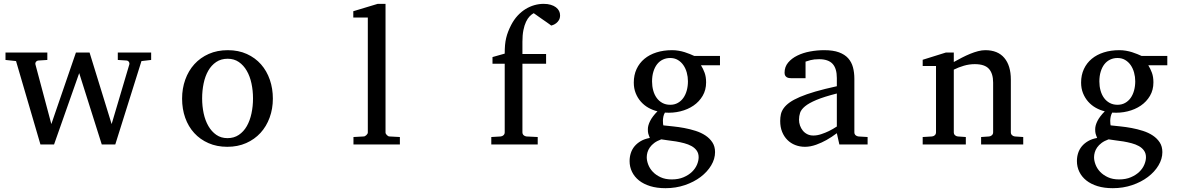

<svg xmlns="http://www.w3.org/2000/svg" viewBox="-20 -757 6290 1006"><path d="M721.2 -437 584 0H513.2L395 -374L263.2 0H191.9L64 -437L8.8 -442.9V-481.9H228V-442.9L181.2 -439.9Q172.9 -439 168.2 -432.6Q163.6 -426.3 166 -418L249 -106.9L377.9 -481.9H449.2L564.9 -106.9L657.2 -418Q659.7 -425.8 655.5 -432.4Q651.4 -439 643.1 -439.9L597.2 -442.9V-481.9H772V-442.9Z M1305.7 -241.2Q1305.7 -282.2 1297.6 -319.8Q1289.6 -357.4 1272.9 -386.2Q1256.3 -415 1231.4 -432.1Q1206.5 -449.2 1172.9 -449.2Q1138.2 -449.2 1112.8 -432.1Q1087.4 -415 1071 -386.2Q1054.7 -357.4 1046.9 -319.8Q1039.1 -282.2 1039.1 -241.2Q1039.1 -200.7 1047.1 -163.1Q1055.2 -125.5 1071.8 -96.7Q1088.4 -67.9 1113.3 -50.5Q1138.2 -33.2 1171.9 -33.2Q1206.1 -33.2 1231.4 -50.3Q1256.8 -67.4 1273.2 -96.2Q1289.6 -125 1297.6 -162.6Q1305.7 -200.2 1305.7 -241.2ZM1409.7 -240.2Q1409.7 -187 1392.8 -140.9Q1376 -94.7 1345 -60.8Q1314 -26.9 1269.8 -7.3Q1225.6 12.2 1170.9 12.2Q1116.2 12.2 1072.3 -7.1Q1028.3 -26.4 997.6 -60.1Q966.8 -93.8 950.4 -139.9Q934.1 -186 934.1 -240.2Q934.1 -293.5 950.7 -339.8Q967.3 -386.2 998.5 -420.7Q1029.8 -455.1 1074 -474.6Q1118.2 -494.1 1173.8 -494.1Q1229.5 -494.1 1273.4 -474.1Q1317.4 -454.1 1347.7 -419.7Q1377.9 -385.3 1393.8 -339.1Q1409.7 -293 1409.7 -240.2Z M1832 0V-39.1L1885.3 -42Q1892.1 -42 1899.7 -49.1Q1907.2 -56.2 1907.2 -63V-665H1831.1V-698.2L1959 -736.8H2000V-63Q2000 -56.2 2007.1 -49.1Q2014.2 -42 2021 -42L2075.2 -39.1V0Z M2914.6 -676.8Q2914.6 -661.6 2908.4 -651.6Q2902.3 -641.6 2894.3 -635.5Q2886.2 -629.4 2878.7 -626.5Q2871.1 -623.5 2868.2 -623Q2867.2 -624 2860.1 -629.2Q2853 -634.3 2843 -641.4Q2833 -648.4 2821.5 -656.2Q2810.1 -664.1 2800.3 -671.1Q2790.5 -678.2 2783.7 -682.9Q2776.9 -687.5 2776.4 -688Q2765.6 -682.1 2755.1 -671.4Q2744.6 -660.6 2736.1 -642.6Q2727.5 -624.5 2722.4 -598.9Q2717.3 -573.2 2717.3 -538.1V-474.1H2841.3V-422.9H2717.3V-64Q2717.3 -54.7 2723.4 -48.8Q2729.5 -43 2738.3 -42L2797.4 -39.1V0H2554.2V-39.1L2603.5 -42Q2612.3 -43 2618.4 -48.8Q2624.5 -54.7 2624.5 -64V-422.9H2560.5V-458L2624.5 -476.1Q2624.5 -501 2626.2 -520.8Q2627.9 -540.5 2632.1 -557.9Q2636.2 -575.2 2642.6 -591.6Q2648.9 -607.9 2658.2 -626Q2672.9 -654.3 2692.1 -675Q2711.4 -695.8 2733.6 -709.5Q2755.9 -723.1 2780 -730Q2804.2 -736.8 2828.6 -736.8Q2849.6 -736.8 2865.7 -731.9Q2881.8 -727.1 2892.8 -718.8Q2903.8 -710.4 2909.2 -699.7Q2914.6 -689 2914.6 -676.8Z M3640.6 66.9Q3640.6 46.4 3630.4 32Q3620.1 17.6 3603.3 8.3Q3586.4 -1 3565.2 -6.6Q3543.9 -12.2 3522.2 -15.9Q3500.5 -19.5 3480.2 -21.7Q3460 -23.9 3444.8 -26.9Q3422.9 -19 3408.2 -8.1Q3393.6 2.9 3384.8 15.6Q3376 28.3 3372.3 41.5Q3368.7 54.7 3368.7 66.9Q3368.7 85 3376.5 105.5Q3384.3 126 3400.4 143.1Q3416.5 160.2 3441.2 171.6Q3465.8 183.1 3499.5 183.1Q3535.2 183.1 3561.8 171.6Q3588.4 160.2 3606 143.1Q3623.5 126 3632.1 105.5Q3640.6 85 3640.6 66.9ZM3584.5 -331.1Q3584.5 -354.5 3578.4 -376.7Q3572.3 -398.9 3560.5 -415.8Q3548.8 -432.6 3531.5 -442.9Q3514.2 -453.1 3491.7 -453.1Q3470.7 -453.1 3453.1 -444.8Q3435.5 -436.5 3423.1 -420.7Q3410.6 -404.8 3403.6 -381.8Q3396.5 -358.9 3396.5 -330.1Q3396.5 -305.2 3402.6 -283Q3408.7 -260.7 3420.7 -244.1Q3432.6 -227.5 3450.4 -217.8Q3468.3 -208 3491.7 -208Q3514.2 -208 3531.5 -217.8Q3548.8 -227.5 3560.5 -244.1Q3572.3 -260.7 3578.4 -283.2Q3584.5 -305.7 3584.5 -331.1ZM3652.8 -415Q3664.1 -397 3671.9 -375.7Q3679.7 -354.5 3679.7 -325.2Q3679.7 -285.6 3661.6 -254.9Q3643.6 -224.1 3613.5 -203.6Q3583.5 -183.1 3544.7 -173.6Q3505.9 -164.1 3463.9 -167Q3458 -157.2 3455.8 -146Q3453.6 -134.8 3453.4 -125Q3453.1 -115.2 3454.1 -108.2Q3455.1 -101.1 3455.6 -100.1Q3478 -97.7 3506.8 -94.7Q3535.6 -91.8 3565.7 -86.2Q3595.7 -80.6 3624.8 -71.3Q3653.8 -62 3676.3 -47.1Q3698.7 -32.2 3712.6 -11Q3726.6 10.3 3726.6 40Q3726.6 75.7 3706.3 109.6Q3686 143.6 3650.9 170.2Q3615.7 196.8 3568.4 212.9Q3521 229 3466.8 229Q3421.9 229 3387 218.3Q3352.1 207.5 3328.1 188.5Q3304.2 169.4 3291.5 143.3Q3278.8 117.2 3278.8 86.9Q3278.8 64.9 3285.2 45.2Q3291.5 25.4 3304.7 9.5Q3317.9 -6.3 3337.6 -17.8Q3357.4 -29.3 3384.8 -34.2Q3381.8 -42 3379.9 -47.1Q3377.9 -52.2 3376.7 -56.9Q3375.5 -61.5 3375 -66.7Q3374.5 -71.8 3374.5 -80.1Q3374.5 -99.6 3386.5 -123.3Q3398.4 -147 3424.8 -173.8Q3399.9 -179.7 3377.4 -192.4Q3355 -205.1 3337.9 -224.4Q3320.8 -243.7 3310.8 -268.8Q3300.8 -293.9 3300.8 -324.2Q3300.8 -363.8 3315.4 -395.3Q3330.1 -426.8 3356.4 -448.7Q3382.8 -470.7 3419.7 -482.4Q3456.5 -494.1 3501.5 -494.1Q3519 -494.1 3535.9 -491.2Q3552.7 -488.3 3567.6 -483.6Q3582.5 -479 3595.2 -473.6Q3607.9 -468.3 3617.7 -463.9H3752.4V-415Z M4364.7 -267.1Q4297.4 -250 4257.8 -233.4Q4218.3 -216.8 4198 -200Q4177.7 -183.1 4172.1 -165.8Q4166.5 -148.4 4166.5 -129.9Q4166.5 -114.3 4171.6 -99.4Q4176.8 -84.5 4186.3 -72.8Q4195.8 -61 4209.7 -54Q4223.6 -46.9 4241.7 -46.9Q4261.7 -46.9 4283.4 -54.2Q4305.2 -61.5 4323.2 -70.3Q4344.2 -80.6 4364.7 -94.2ZM4377.9 0 4364.7 -59.1Q4338.4 -39.1 4310.5 -23.4Q4298.3 -16.6 4284.7 -10.3Q4271 -3.9 4256.6 1.2Q4242.2 6.3 4227.3 9.3Q4212.4 12.2 4197.8 12.2Q4170.4 12.2 4146.7 2.9Q4123 -6.3 4105.5 -23.9Q4087.9 -41.5 4077.9 -66.4Q4067.9 -91.3 4067.9 -123Q4067.9 -141.6 4071.5 -158.2Q4075.2 -174.8 4086.4 -190.4Q4097.7 -206.1 4117.9 -220.5Q4138.2 -234.9 4171.1 -249Q4204.1 -263.2 4251.7 -277.1Q4299.3 -291 4364.7 -305.2V-348.1Q4364.7 -398.4 4342.3 -422.6Q4319.8 -446.8 4271.5 -446.8Q4245.1 -446.8 4226.6 -441.9Q4208 -437 4200.7 -434.1V-347.2H4127.9Q4121.1 -347.2 4114.5 -348.1Q4107.9 -349.1 4102.5 -352.3Q4097.2 -355.5 4094 -361.1Q4090.8 -366.7 4090.8 -376Q4090.8 -406.7 4109.4 -429Q4127.9 -451.2 4157.7 -465.8Q4187.5 -480.5 4224.6 -487.3Q4261.7 -494.1 4298.8 -494.1Q4345.2 -494.1 4375.7 -482.9Q4406.2 -471.7 4424.1 -451.7Q4441.9 -431.6 4449.2 -404.3Q4456.5 -377 4456.5 -344.2V-64Q4456.5 -54.7 4462.6 -48.8Q4468.8 -43 4477.5 -42L4525.9 -39.1V0Z M5120.6 0V-39.1L5162.6 -42Q5171.4 -43 5177.5 -48.8Q5183.6 -54.7 5183.6 -64V-324.2Q5183.6 -371.6 5161.6 -396.2Q5139.6 -420.9 5087.4 -420.9Q5058.6 -420.9 5030.8 -412.8Q5002.9 -404.8 4977.5 -392.1V-64Q4977.5 -54.7 4983.4 -48.8Q4989.3 -43 4998.5 -42L5040.5 -39.1V0H4814.5V-39.1L4863.3 -42Q4872.6 -43 4878.4 -48.8Q4884.3 -54.7 4884.3 -64V-411.1H4814.5V-443.8L4936.5 -481.9H4977.5V-432.1Q4998.5 -443.8 5020.3 -455.1Q5042 -466.3 5063.5 -475.1Q5085 -483.9 5105 -489Q5125 -494.1 5142.6 -494.1Q5208 -494.1 5242.2 -453.6Q5276.4 -413.1 5276.4 -339.8V-64Q5276.4 -54.7 5282.5 -48.8Q5288.6 -43 5297.4 -42L5341.3 -39.1V0Z M5984.4 66.9Q5984.4 46.4 5974.1 32Q5963.9 17.6 5947 8.3Q5930.2 -1 5908.9 -6.6Q5887.7 -12.2 5866 -15.9Q5844.2 -19.5 5824 -21.7Q5803.7 -23.9 5788.6 -26.9Q5766.6 -19 5752 -8.1Q5737.3 2.9 5728.5 15.6Q5719.7 28.3 5716.1 41.5Q5712.4 54.7 5712.4 66.9Q5712.4 85 5720.2 105.5Q5728 126 5744.1 143.1Q5760.3 160.2 5784.9 171.6Q5809.6 183.1 5843.3 183.1Q5878.9 183.1 5905.5 171.6Q5932.1 160.2 5949.7 143.1Q5967.3 126 5975.8 105.5Q5984.4 85 5984.4 66.9ZM5928.2 -331.1Q5928.2 -354.5 5922.1 -376.7Q5916 -398.9 5904.3 -415.8Q5892.6 -432.6 5875.2 -442.9Q5857.9 -453.1 5835.4 -453.1Q5814.5 -453.1 5796.9 -444.8Q5779.3 -436.5 5766.8 -420.7Q5754.4 -404.8 5747.3 -381.8Q5740.2 -358.9 5740.2 -330.1Q5740.2 -305.2 5746.3 -283Q5752.4 -260.7 5764.4 -244.1Q5776.4 -227.5 5794.2 -217.8Q5812 -208 5835.4 -208Q5857.9 -208 5875.2 -217.8Q5892.6 -227.5 5904.3 -244.1Q5916 -260.7 5922.1 -283.2Q5928.2 -305.7 5928.2 -331.1ZM5996.6 -415Q6007.8 -397 6015.6 -375.7Q6023.4 -354.5 6023.4 -325.2Q6023.4 -285.6 6005.4 -254.9Q5987.3 -224.1 5957.3 -203.6Q5927.2 -183.1 5888.4 -173.6Q5849.6 -164.1 5807.6 -167Q5801.8 -157.2 5799.6 -146Q5797.4 -134.8 5797.1 -125Q5796.9 -115.2 5797.9 -108.2Q5798.8 -101.1 5799.3 -100.1Q5821.8 -97.7 5850.6 -94.7Q5879.4 -91.8 5909.4 -86.2Q5939.5 -80.6 5968.5 -71.3Q5997.6 -62 6020 -47.1Q6042.5 -32.2 6056.4 -11Q6070.3 10.3 6070.3 40Q6070.3 75.7 6050 109.6Q6029.8 143.6 5994.6 170.2Q5959.5 196.8 5912.1 212.9Q5864.7 229 5810.5 229Q5765.6 229 5730.7 218.3Q5695.8 207.5 5671.9 188.5Q5647.9 169.4 5635.3 143.3Q5622.6 117.2 5622.6 86.9Q5622.6 64.9 5628.9 45.2Q5635.3 25.4 5648.4 9.5Q5661.6 -6.3 5681.4 -17.8Q5701.2 -29.3 5728.5 -34.2Q5725.6 -42 5723.6 -47.1Q5721.7 -52.2 5720.5 -56.9Q5719.2 -61.5 5718.8 -66.7Q5718.3 -71.8 5718.3 -80.1Q5718.3 -99.6 5730.2 -123.3Q5742.2 -147 5768.6 -173.8Q5743.7 -179.7 5721.2 -192.4Q5698.7 -205.1 5681.6 -224.4Q5664.6 -243.7 5654.5 -268.8Q5644.5 -293.9 5644.5 -324.2Q5644.5 -363.8 5659.2 -395.3Q5673.8 -426.8 5700.2 -448.7Q5726.6 -470.7 5763.4 -482.4Q5800.3 -494.1 5845.2 -494.1Q5862.8 -494.1 5879.6 -491.2Q5896.5 -488.3 5911.4 -483.6Q5926.3 -479 5939 -473.6Q5951.7 -468.3 5961.4 -463.9H6096.2V-415Z"/></svg>

Font: BabelStone Ogham Fixed
Style: Regular
Weight: 400
Monospace: yes
Designer: Andrew West
Foundry: BabelStone
Version: Version 2.02 March 14, 2022